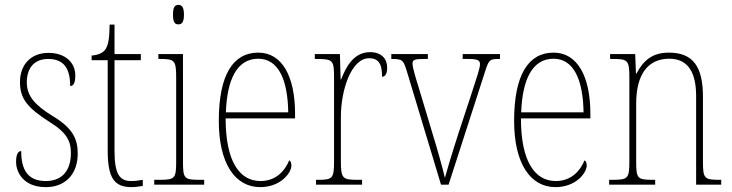

<svg xmlns="http://www.w3.org/2000/svg" viewBox="-20 -758 3005 788"><path d="M168 10C248 10 299 -43 299 -128C299 -187 279 -233 194 -283C125 -326 90 -363 90 -420C90 -474 116 -516 178 -516C238 -516 268 -482 268 -405C283 -405 289 -420 289 -449C289 -500 249 -541 179 -541C107 -541 62 -493 62 -421C62 -353 92 -316 184 -257C257 -212 271 -176 271 -130C271 -57 234 -15 168 -15C95 -15 67 -60 67 -138C54 -138 46 -124 46 -94C46 -50 77 10 168 10Z M520 10C533 10 549 8 566 5V-20C548 -17 536 -15 518 -15C472 -15 450 -42 450 -138V-511H558V-536H450V-657H430C429 -605 426 -571 410 -552C400 -540 382 -532 356 -530V-511H422V-141C422 -27 449 10 520 10Z M712 -658C726 -658 735 -666 735 -698C735 -729 726 -738 712 -738C698 -738 690 -729 690 -698C690 -666 698 -658 712 -658ZM613 0H818V-20H800C736 -20 731 -25 731 -95V-536H630V-516H639C698 -516 703 -509 703 -437V-95C703 -25 698 -20 633 -20H613Z M1048 10C1131 10 1176 -48 1176 -79C1176 -91 1172 -97 1167 -100C1149 -56 1112 -15 1049 -15C961 -15 906 -99 906 -272H1191V-291C1191 -446 1137 -542 1040 -542C936 -542 878 -450 878 -262C878 -88 944 10 1048 10ZM1163 -297H907C912 -431 952 -517 1040 -517C1124 -517 1161 -428 1163 -297Z M1277 0H1466V-20H1448C1386 -20 1379 -25 1379 -97V-277C1379 -390 1422 -519 1495 -519C1540 -519 1548 -486 1548 -443C1563 -443 1569 -459 1569 -481C1569 -516 1546 -544 1499 -544C1431 -544 1400 -483 1380 -432H1378L1375 -536H1272V-516H1279C1346 -516 1351 -511 1351 -441V-97C1351 -25 1345 -20 1284 -20H1277Z M1649 -468 1790 0H1821L1972 -468C1987 -515 1992 -516 2030 -516H2032V-536H1879V-516H1902C1942 -516 1950 -510 1950 -494C1950 -478 1936 -438 1912 -364L1862 -212C1831 -116 1813 -54 1806 -28C1797 -67 1774 -149 1756 -207L1696 -407C1686 -438 1673 -482 1673 -497C1673 -512 1681 -516 1719 -516H1736V-536H1586V-516C1632 -516 1635 -512 1649 -468Z M2260 10C2343 10 2388 -48 2388 -79C2388 -91 2384 -97 2379 -100C2361 -56 2324 -15 2261 -15C2173 -15 2118 -99 2118 -272H2403V-291C2403 -446 2349 -542 2252 -542C2148 -542 2090 -450 2090 -262C2090 -88 2156 10 2260 10ZM2375 -297H2119C2124 -431 2164 -517 2252 -517C2336 -517 2373 -428 2375 -297Z M2480 0H2669V-20H2660C2596 -20 2591 -25 2591 -95V-333C2591 -454 2640 -517 2727 -517C2807 -517 2837 -456 2837 -364V0H2940V-20H2933C2871 -20 2865 -25 2865 -95V-361C2865 -485 2824 -542 2725 -542C2659 -542 2622 -512 2592 -456H2590L2587 -536H2484V-516H2496C2556 -516 2563 -511 2563 -441V-95C2563 -25 2557 -20 2493 -20H2480Z"/></svg>

Font: Noto Serif Hebrew Condensed Thin
Style: Regular
Weight: 100
Width: 3
Designer: Monotype Design Team
Foundry: Monotype Imaging Inc.
Version: Version 2.004